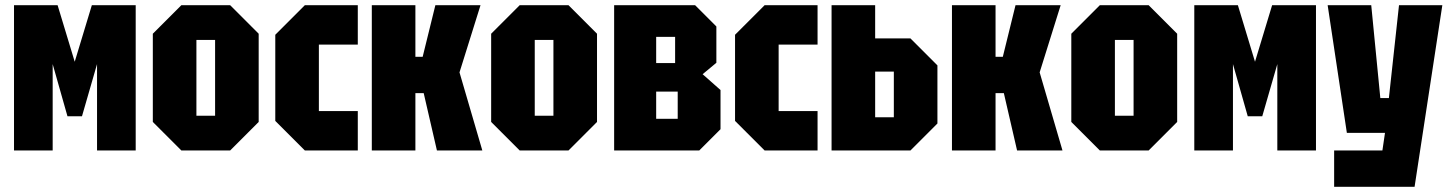

<svg xmlns="http://www.w3.org/2000/svg" viewBox="-20 -580 5590 740"><path d="M34 0V-560H202L268 -342L334 -560H503V0H354V-333L296 -132H240L183 -333V0Z M569 -110V-450L679 -560H867L977 -450V-110L867 0H679ZM737 -134H809V-426H737Z M1041 -114V-446L1155 -560H1359V-408H1209V-152H1359V0H1155Z M1413 0V-560H1581V-361H1609L1658 -560H1832L1751 -301L1839 0H1664L1613 -221H1581V0Z M1873 -110V-450L1983 -560H2171L2281 -450V-110L2171 0H1983ZM2041 -134H2113V-426H2041Z M2347 -560V0H2675L2757 -82V-233L2688 -294L2741 -338V-478L2659 -560ZM2509 -337V-438H2582V-337ZM2509 -122V-227H2592V-122Z M2813 -114V-446L2927 -560H3131V-408H2981V-152H3131V0H2927Z M3185 0V-560H3353V-432H3489L3593 -328V-104L3489 0ZM3353 -128H3425V-304H3353Z M3649 0V-560H3817V-361H3845L3894 -560H4068L3987 -301L4075 0H3900L3849 -221H3817V0Z M4109 -110V-450L4219 -560H4407L4517 -450V-110L4407 0H4219ZM4277 -134H4349V-426H4277Z M4583 0V-560H4751L4817 -342L4883 -560H5052V0H4903V-333L4845 -132H4789L4732 -333V0Z M5122 140V0H5308L5318 -68H5171L5097 -560H5265L5300 -202H5333L5372 -560H5539L5432 140Z"/></svg>

Font: Tektur Condensed
Style: Bold
Weight: 700
Width: 3
Designer: Adam Jagosz
Foundry: Adam Jagosz
Version: Version 1.005;gftools[0.9.30]